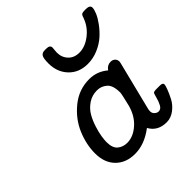

<svg xmlns="http://www.w3.org/2000/svg" viewBox="-204 -927 1088 1088"><g transform="rotate(-45 340.0 -383.0)"><path d="M106 -157.2Q106 -228 136.5 -300Q167 -372.1 231.9 -425Q296.9 -478 379.9 -478Q442.9 -478 491.2 -437Q508.3 -461.9 535.2 -461.9Q552.2 -461.9 562.3 -451.9Q572.3 -441.9 572.3 -426.8Q572.3 -421.9 564 -390.1L498 -126Q495.1 -116.2 495.1 -105Q495.1 -89.8 506.1 -79.8Q517.1 -69.8 529.8 -69.8Q547.9 -69.8 558.8 -90.3Q569.8 -110.8 575.9 -135.5Q582 -160.2 585.9 -164.1Q591.8 -168.9 606 -168.9H638.2Q661.1 -168.9 661.1 -154.8Q661.1 -147.9 652.6 -124.5Q644 -101.1 628.4 -70.6Q612.8 -40 583 -17.1Q553.2 5.9 518.1 5.9Q447.3 5.9 416 -50.8Q340.8 6.3 264.2 5.9Q193.4 5.9 149.7 -37.6Q106 -81.1 106 -157.2ZM197.3 -155.8Q197.3 -108.9 220.7 -89.4Q244.1 -69.8 277.8 -69.8Q326.7 -69.8 371.3 -109.4Q416 -148.9 433.1 -214.8Q451.2 -288.1 451.2 -299.8Q451.2 -357.9 425.5 -379.9Q399.9 -401.9 366.2 -401.9Q326.2 -401.9 294.7 -380.4Q263.2 -358.9 245.6 -328.4Q228 -297.9 216.6 -261.5Q205.1 -225.1 201.2 -199Q197.3 -172.9 197.3 -155.8ZM279.8 -704.1Q279.8 -746.1 288.8 -759Q297.9 -772 316.9 -772H331.1Q359.9 -772 359.9 -751Q359.9 -746.1 358.4 -734.1Q356.9 -722.2 356.9 -713.9Q356.9 -674.8 381.6 -648.9Q406.2 -623 447.3 -623Q493.2 -623 537.1 -656.5Q581.1 -689.9 600.1 -738.8Q602.1 -742.7 604 -748.8Q606 -754.9 606.9 -757.3Q607.9 -759.8 610.4 -763.4Q612.8 -767.1 616 -768.6Q619.1 -770 624 -771Q628.9 -772 636.2 -772H647.9Q680.2 -772 680.2 -751Q680.2 -736.8 670.2 -712.9Q660.2 -689 638.7 -659.4Q617.2 -629.9 589.1 -604.5Q561 -579.1 520.5 -561.5Q480 -543.9 436 -543.9Q366.2 -543.9 323 -589.1Q279.8 -634.3 279.8 -704.1Z"/></g></svg>

Font: CMU Concrete
Style: BoldItalic
Weight: 700
Italic angle: -14.04°
Version: Version 0.7.0